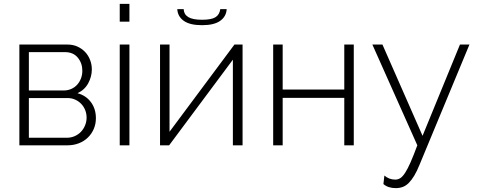

<svg xmlns="http://www.w3.org/2000/svg" viewBox="-20 -750 2465 991"><path d="M329 -520Q357 -520 380 -509.5Q403 -499 419.5 -481.5Q436 -464 445 -440.5Q454 -417 454 -392Q454 -355 435.5 -320.5Q417 -286 380 -269Q424 -257 449.5 -222.5Q475 -188 475 -140Q475 -110 464 -84.5Q453 -59 433.5 -40Q414 -21 387 -10.5Q360 0 329 0H80V-520ZM309 -283Q330 -283 348 -291Q366 -299 378.5 -313Q391 -327 398 -345.5Q405 -364 405 -385Q405 -424 381.5 -452.5Q358 -481 315 -481H129V-283ZM325 -39Q347 -39 366 -47.5Q385 -56 398.5 -70.5Q412 -85 419.5 -104Q427 -123 427 -143Q427 -163 420 -181Q413 -199 400 -213Q387 -227 368.5 -235.5Q350 -244 328 -244H129V-39Z M598 0V-520H648V0ZM598 -638V-730H648V-638Z M1150 -703Q1148 -665 1116.5 -642.5Q1085 -620 1023 -620Q960 -620 928.5 -642.5Q897 -665 895 -703H928Q929 -676 951.5 -662Q974 -648 1023 -648Q1071 -648 1092 -661Q1113 -674 1117 -703ZM855 -70 1190 -520H1232V0H1182V-442L853 0H806V-520H855Z M1439 -288H1757V-520H1806V0H1757V-245H1439V0H1390V-520H1439Z M1964 156Q1988 177 2020 177Q2034 177 2046 169.5Q2058 162 2071 142Q2084 122 2099 88Q2114 54 2134 0L1902 -520H1954L2161 -49L2354 -520H2403L2146 99Q2132 134 2118 157Q2104 180 2089.5 194.5Q2075 209 2058.5 215Q2042 221 2023 221Q1983 221 1959 200Z"/></svg>

Font: Oxford Sans
Style: Regular
Weight: 300
Designer: Matt McInerney, Pablo Impallari, Rodrigo Fuenzalida
Foundry: Matt McInerney, Pablo Impallari, Rodrigo Fuenzalida
Version: Version 3.000g; ttfautohint (v1.5) -l 8 -r 28 -G 28 -x 14 -D